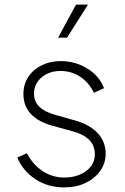

<svg xmlns="http://www.w3.org/2000/svg" viewBox="-20 -804 546 836"><path d="M260 12Q311 12 351.5 -7Q392 -26 416 -59.5Q440 -93 440 -135Q440 -187 405 -224.5Q370 -262 305 -280L217 -305Q128 -330 128 -396Q128 -439 161 -467Q194 -495 244 -495Q291 -495 329 -470Q367 -445 389 -400L433 -420Q413 -473 360.5 -505.5Q308 -538 244 -538Q199 -538 162 -520Q125 -502 103.5 -469.5Q82 -437 82 -395Q82 -291 210 -256L297 -232Q393 -206 393 -133Q393 -87 354.5 -59Q316 -31 260 -31Q208 -31 165.5 -59Q123 -87 97 -137L55 -118Q82 -57 136 -22.5Q190 12 260 12ZM233 -640H272L363 -784H311Z"/></svg>

Font: Plus Jakarta Sans ExtraLight
Style: Regular
Weight: 200
Designer: Gumpita Rahayu
Foundry: Tokotype
Version: Version 2.004; ttfautohint (v1.8.3)